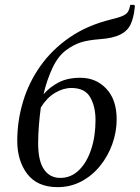

<svg xmlns="http://www.w3.org/2000/svg" viewBox="-20 -760 575 790"><path d="M516 -740H532L535 -736L534 -726Q530 -687 517.5 -660Q505 -633 475.5 -618Q446 -603 393 -599Q341 -595 312 -585.5Q283 -576 254 -555Q220 -531 196.5 -481.5Q173 -432 159 -372Q185 -402 221.5 -421Q258 -440 311 -440Q375 -440 417.5 -395Q460 -350 460 -269Q460 -217 442 -167Q424 -117 391.5 -77Q359 -37 314.5 -13.5Q270 10 217 10Q134 10 92.5 -44Q51 -98 51 -181Q51 -262 74.5 -341Q98 -420 146 -488Q194 -556 266.5 -606Q339 -656 437 -680Q470 -688 485.5 -695Q501 -702 507 -712.5Q513 -723 516 -740ZM137 -170Q137 -98 161 -63Q185 -28 228 -28Q272 -28 304.5 -59.5Q337 -91 355 -145Q373 -199 373 -266Q373 -322 351 -360Q329 -398 274 -398Q240 -398 206.5 -378Q173 -358 148 -318Q143 -281 140 -243.5Q137 -206 137 -170Z"/></svg>

Font: Spectral
Style: Italic
Weight: 400
Italic angle: -10°
Designer: Jean-Baptiste Levee
Foundry: Production Type
Version: Version 2.001